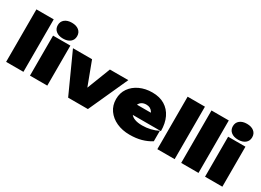

<svg xmlns="http://www.w3.org/2000/svg" viewBox="-25 -1635 3319 2440"><g transform="rotate(30 1634.5 -415.5)"><path d="M48 -770H302V0H48Z M398 -587H652V0H398ZM525 -617Q461 -617 422 -648Q383 -679 383 -733Q383 -787 422 -818Q461 -849 525 -849Q590 -849 628.5 -818Q667 -787 667 -733Q667 -679 628.5 -648Q590 -617 525 -617Z M958 0 697 -575H977L1106 -232L1239 -575H1509L1248 0Z M1868 18Q1761 18 1676.5 -20.5Q1592 -59 1543 -128.5Q1494 -198 1494 -290Q1494 -381 1541.5 -449Q1589 -517 1671 -555Q1753 -593 1855 -593Q1962 -593 2037 -547.5Q2112 -502 2152 -418.5Q2192 -335 2192 -221H1779Q1800 -195 1837 -181Q1881 -164 1948 -164Q2010 -164 2069 -178Q2128 -192 2178 -218V-64Q2114 -24 2038.5 -3Q1963 18 1868 18ZM1964 -360Q1961 -366 1958 -372Q1943 -396 1920 -408.5Q1897 -421 1865 -421Q1828 -421 1802.5 -406.5Q1777 -392 1764 -367Q1762 -364 1760 -360Z M2267 -770H2521V0H2267Z M2617 -770H2871V0H2617Z M2967 -587H3221V0H2967ZM3094 -617Q3030 -617 2991 -648Q2952 -679 2952 -733Q2952 -787 2991 -818Q3030 -849 3094 -849Q3159 -849 3197.5 -818Q3236 -787 3236 -733Q3236 -679 3197.5 -648Q3159 -617 3094 -617Z"/></g></svg>

Font: Bounded
Style: Regular
Weight: 900
Designer: Vlad Churkin
Version: Version 1.0